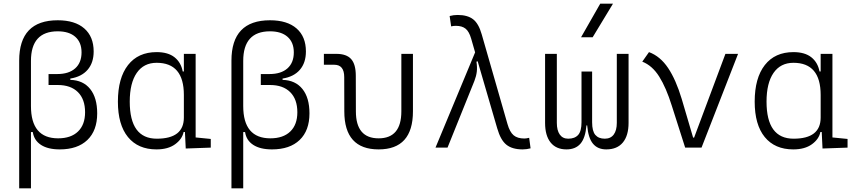

<svg xmlns="http://www.w3.org/2000/svg" viewBox="-20 -815 4728 1060"><path d="M85.9 224.6V-480Q85.9 -703.1 298.8 -703.1Q393.6 -703.1 445.3 -658Q497.1 -612.8 497.1 -530.8Q497.1 -468.3 463.6 -429.7Q430.2 -391.1 368.2 -381.3V-374Q439 -372.1 477.8 -323.7Q516.6 -275.4 516.6 -189Q516.6 -94.2 462.4 -42.2Q408.2 9.8 309.6 9.8Q244.6 9.8 206.3 -15.1Q168 -40 161.1 -85.9H150.9V224.6ZM298.8 -642.1Q150.9 -642.1 150.9 -478.5V-229.5Q150.9 -51.3 300.8 -51.3Q371.6 -51.3 410.6 -88.9Q449.7 -126.5 449.7 -195.3Q449.7 -267.1 410.2 -306.4Q370.6 -345.7 298.8 -345.7H248V-406.2H295.9Q359.9 -406.2 395 -437.5Q430.2 -468.8 430.2 -525.9Q430.2 -581.1 395.8 -611.6Q361.3 -642.1 298.8 -642.1Z M843.8 9.8Q742.2 9.8 686.5 -58.3Q630.9 -126.5 630.9 -253.9Q630.9 -384.3 686.8 -455.8Q742.7 -527.3 844.7 -527.3Q907.7 -527.3 943.6 -498.8Q979.5 -470.2 988.8 -420.4H995.1V-517.6H1060.1V-56.2L1143.6 -47.9V0L1005.4 4.9L1001 -86.4H993.7Q985.8 -46.9 946.8 -18.6Q907.7 9.8 843.8 9.8ZM696.3 -253.9Q696.3 -49.3 845.7 -49.3Q995.1 -49.3 995.1 -166V-291Q995.1 -468.3 844.7 -468.3Q773.4 -468.3 734.9 -412.4Q696.3 -356.4 696.3 -253.9Z M1257.8 224.6V-480Q1257.8 -703.1 1470.7 -703.1Q1565.4 -703.1 1617.2 -658Q1668.9 -612.8 1668.9 -530.8Q1668.9 -468.3 1635.5 -429.7Q1602.1 -391.1 1540 -381.3V-374Q1610.8 -372.1 1649.7 -323.7Q1688.5 -275.4 1688.5 -189Q1688.5 -94.2 1634.3 -42.2Q1580.1 9.8 1481.4 9.8Q1416.5 9.8 1378.2 -15.1Q1339.8 -40 1333 -85.9H1322.8V224.6ZM1470.7 -642.1Q1322.8 -642.1 1322.8 -478.5V-229.5Q1322.8 -51.3 1472.7 -51.3Q1543.5 -51.3 1582.5 -88.9Q1621.6 -126.5 1621.6 -195.3Q1621.6 -267.1 1582 -306.4Q1542.5 -345.7 1470.7 -345.7H1419.9V-406.2H1467.8Q1531.7 -406.2 1566.9 -437.5Q1602.1 -468.8 1602.1 -525.9Q1602.1 -581.1 1567.6 -611.6Q1533.2 -642.1 1470.7 -642.1Z M2070.3 9.8Q1880.9 9.8 1880.9 -200.2L1880.4 -389.2Q1880.4 -457.5 1825.7 -457.5H1768.1V-517.6H1837.4Q1893.1 -517.6 1918.7 -488.8Q1944.3 -460 1944.3 -397L1944.8 -200.2Q1944.8 -51.3 2070.3 -51.3Q2195.8 -51.3 2195.8 -200.2V-517.6H2259.8V-200.2Q2259.8 9.8 2070.3 9.8Z M2384.3 0 2603 -525.9 2581.1 -602.1Q2569.8 -641.1 2550.3 -656.7Q2530.8 -672.4 2496.6 -672.4Q2484.4 -672.4 2470.7 -669.4L2462.4 -726.6Q2483.9 -732.4 2506.3 -732.4Q2561 -732.4 2591.8 -708.7Q2622.6 -685.1 2639.6 -625L2781.7 -130.4Q2794.4 -85.9 2815.7 -68.1Q2836.9 -50.3 2875 -50.3Q2885.7 -50.3 2901.4 -54.2L2909.2 3.9Q2887.7 9.8 2865.2 9.8Q2808.1 9.8 2775.9 -15.9Q2743.7 -41.5 2725.1 -106.4L2617.2 -476.6L2610.4 -474.6Q2615.2 -443.4 2612.3 -419.2Q2609.4 -395 2599.1 -368.2L2450.7 0Z M3107.4 9.8Q3050.3 9.8 3019.8 -28.3Q2989.3 -66.4 2989.3 -136.7V-517.6H3054.2V-136.7Q3054.2 -95.2 3070.3 -72.3Q3086.4 -49.3 3117.2 -49.3Q3153.3 -49.3 3171.9 -70.1Q3190.4 -90.8 3190.4 -140.1V-419.9H3249V-140.1Q3249 -90.8 3266.8 -70.1Q3284.7 -49.3 3318.8 -49.3Q3351.6 -49.3 3368.4 -72.3Q3385.3 -95.2 3385.3 -136.7V-517.6H3450.2V-136.7Q3450.2 -66.4 3418.7 -28.3Q3387.2 9.8 3327.1 9.8Q3279.8 9.8 3253.7 -21.7Q3227.5 -53.2 3221.7 -122.6H3217.8Q3211.9 -53.2 3184.6 -21.7Q3157.2 9.8 3107.4 9.8ZM3188 -609.4 3293.9 -794.9H3364.3L3252 -609.4Z M3762.7 0 3689 -231Q3657.7 -331.1 3619.4 -392.1Q3581.1 -453.1 3525.9 -474.6L3563 -527.3Q3625 -504.4 3668.5 -439.5Q3711.9 -374.5 3743.7 -268.6L3806.6 -55.2H3812L3984.9 -517.6H4054.7L3853 0Z M4359.4 9.8Q4257.8 9.8 4202.1 -58.3Q4146.5 -126.5 4146.5 -253.9Q4146.5 -384.3 4202.4 -455.8Q4258.3 -527.3 4360.4 -527.3Q4423.3 -527.3 4459.2 -498.8Q4495.1 -470.2 4504.4 -420.4H4510.7V-517.6H4575.7V-56.2L4659.2 -47.9V0L4521 4.9L4516.6 -86.4H4509.3Q4501.5 -46.9 4462.4 -18.6Q4423.3 9.8 4359.4 9.8ZM4211.9 -253.9Q4211.9 -49.3 4361.3 -49.3Q4510.7 -49.3 4510.7 -166V-291Q4510.7 -468.3 4360.4 -468.3Q4289.1 -468.3 4250.5 -412.4Q4211.9 -356.4 4211.9 -253.9Z"/></svg>

Font: Caskaydia Cove Light
Style: Regular
Weight: 300
Monospace: yes
Designer: Aaron Bell
Foundry: Saja Typeworks
Version: Version 4.300; ttfautohint (v1.8.3)